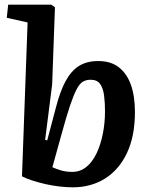

<svg xmlns="http://www.w3.org/2000/svg" viewBox="-20 -787 642 821"><path d="M291 14Q266 14 235 10.5Q204 7 173.5 0Q143 -7 117 -15.5Q91 -24 74 -33L98 -691L9 -711L15 -767H199L215 -756L203 -426L173 -189L182 -187L219 -327Q237 -397 261 -441Q285 -485 318.5 -505.5Q352 -526 400 -526Q454 -526 488.5 -499Q523 -472 540 -423.5Q557 -375 557 -308Q557 -205 523 -133Q489 -61 429 -23.5Q369 14 291 14ZM368 -446Q348 -446 334 -437.5Q320 -429 307 -404Q294 -379 278.5 -332.5Q263 -286 242 -209L204 -72Q219 -65 240.5 -58.5Q262 -52 289 -52Q323 -52 349 -73Q375 -94 392.5 -130.5Q410 -167 419.5 -214Q429 -261 429 -311Q429 -348 425 -379Q421 -410 408 -428Q395 -446 368 -446Z"/></svg>

Font: Literata 18pt SemiBold
Style: Italic
Weight: 600
Italic angle: -2°
Designer: Latin by Veronika Burian and Jose Scaglione. Greek by Irene Vlachou. Cyrillic by Vera Evstafieva
Foundry: TypeTogether
Version: Version 3.103;gftools[0.9.29]